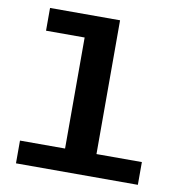

<svg xmlns="http://www.w3.org/2000/svg" viewBox="-83 -828 866 906"><g transform="rotate(10 350.0 -375.0)"><path d="M53 0V-109H269V-641H84V-750H419.5V-109H637V0Z"/></g></svg>

Font: Trispace SemiExpanded SemiBold
Style: Regular
Weight: 600
Width: 6
Designer: Tyler Finck
Foundry: Etcetera Type Company
Version: Version 1.210; ttfautohint (v1.8.3)